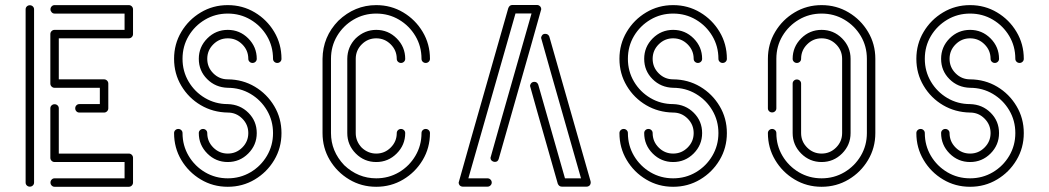

<svg xmlns="http://www.w3.org/2000/svg" viewBox="-20 -733 4121 754"><path d="M97.2 0Q90.3 0 85.4 -4.6Q80.6 -9.3 80.6 -16.1V-696.3Q80.6 -703.1 85.4 -707.8Q90.3 -712.4 97.2 -712.4Q104 -712.4 108.9 -707.8Q113.8 -703.1 113.8 -696.3V-16.1Q113.8 -9.3 108.9 -4.6Q104 0 97.2 0ZM388.7 -291H291.5Q284.7 -291 280 -295.9Q275.4 -300.8 275.4 -307.6Q275.4 -314.5 280 -319.3Q284.7 -324.2 291.5 -324.2H372.1V-388.2H194.3Q187.5 -388.2 182.6 -393.1Q177.7 -397.9 177.7 -404.8V-599.1Q177.7 -606 182.6 -610.8Q187.5 -615.7 194.3 -615.7H469.2V-679.7H194.3Q187.5 -679.7 182.9 -684.8Q178.2 -689.9 178.2 -696.3Q178.2 -703.1 182.9 -708Q187.5 -712.9 194.3 -712.9H485.8Q492.7 -712.9 497.6 -708Q502.4 -703.1 502.4 -696.3V-599.1Q502.4 -592.3 497.6 -587.4Q492.7 -582.5 485.8 -582.5H210.9V-421.4H388.7Q395.5 -421.4 400.4 -416.5Q405.3 -411.6 405.3 -404.8V-307.6Q405.3 -300.8 400.4 -295.9Q395.5 -291 388.7 -291ZM485.8 0.5H194.3Q187.5 0.5 182.9 -4.4Q178.2 -9.3 178.2 -16.1Q178.2 -22.9 182.9 -27.8Q187.5 -32.7 194.3 -32.7H469.2V-96.7H194.3Q187.5 -96.7 182.6 -101.6Q177.7 -106.4 177.7 -113.3V-307.6Q177.7 -314.5 182.6 -319.1Q187.5 -323.7 194.3 -323.7Q201.2 -323.7 206.1 -319.1Q210.9 -314.5 210.9 -307.6V-129.9H485.8Q492.7 -129.9 497.6 -125Q502.4 -120.1 502.4 -113.3V-16.1Q502.4 -9.3 497.6 -4.4Q492.7 0.5 485.8 0.5Z M874.5 -96.7Q827.6 -96.7 794.2 -130.1Q760.7 -163.6 760.7 -210.4Q760.7 -217.3 765.6 -221.9Q770.5 -226.6 777.3 -226.6Q784.2 -226.6 789.1 -221.9Q793.9 -217.3 793.9 -210.4Q793.9 -177.2 817.6 -153.6Q841.3 -129.9 874.5 -129.9Q907.7 -129.9 931.4 -153.6Q955.1 -177.2 955.1 -210.4Q955.1 -243.7 931.4 -267.3Q907.7 -291 874.5 -291Q815.9 -292 768.3 -320.1Q720.7 -348.1 692.1 -396Q663.6 -443.8 663.6 -502Q663.6 -560.1 692.1 -607.9Q720.7 -655.8 768.6 -684.3Q816.4 -712.9 874.5 -712.9Q932.6 -712.9 980.5 -684.3Q1028.3 -655.8 1056.9 -607.9Q1085.4 -560.1 1085.4 -502Q1085.4 -495.1 1080.6 -490.5Q1075.7 -485.8 1068.8 -485.8Q1062 -485.8 1057.1 -490.5Q1052.2 -495.1 1052.2 -502Q1052.2 -551.3 1028.3 -591.6Q1004.4 -631.8 963.9 -655.8Q923.3 -679.7 874.5 -679.7Q825.7 -679.7 785.2 -655.8Q744.6 -631.8 720.7 -591.6Q696.8 -551.3 696.8 -502Q696.8 -453.1 720.7 -412.6Q744.6 -372.1 785.2 -348.1Q825.7 -324.2 874.5 -324.2Q922.9 -322.8 955.6 -290Q988.3 -257.3 988.3 -210.4Q988.3 -163.6 954.8 -130.1Q921.4 -96.7 874.5 -96.7ZM874.5 0.5Q816.4 0.5 768.6 -28.1Q720.7 -56.6 692.1 -104.5Q663.6 -152.3 663.6 -210.4Q663.6 -217.3 668.5 -221.9Q673.3 -226.6 680.2 -226.6Q687 -226.6 691.9 -221.9Q696.8 -217.3 696.8 -210.4Q696.8 -161.6 720.7 -121.1Q744.6 -80.6 785.2 -56.6Q825.7 -32.7 874.5 -32.7Q923.3 -32.7 963.9 -56.6Q1004.4 -80.6 1028.3 -121.1Q1052.2 -161.6 1052.2 -210.4Q1052.2 -259.3 1028.3 -299.8Q1004.4 -340.3 963.9 -364.3Q923.3 -388.2 874.5 -388.2Q826.2 -389.6 793.5 -422.4Q760.7 -455.1 760.7 -502Q760.7 -548.8 794.2 -582.3Q827.6 -615.7 874.5 -615.7Q921.4 -615.7 954.8 -582.3Q988.3 -548.8 988.3 -502Q988.3 -495.1 983.4 -490.5Q978.5 -485.8 971.7 -485.8Q964.8 -485.8 960 -490.5Q955.1 -495.1 955.1 -502Q955.1 -535.2 931.4 -558.8Q907.7 -582.5 874.5 -582.5Q841.3 -582.5 817.6 -558.8Q793.9 -535.2 793.9 -502Q793.9 -468.8 817.6 -445.1Q841.3 -421.4 874.5 -421.4Q933.1 -420.9 980.7 -392.6Q1028.3 -364.3 1056.9 -316.4Q1085.4 -268.6 1085.4 -210.4Q1085.4 -152.3 1056.9 -104.5Q1028.3 -56.6 980.5 -28.1Q932.6 0.5 874.5 0.5Z M1457.5 0.5Q1399.4 0.5 1351.6 -28.1Q1303.7 -56.6 1275.1 -104.5Q1246.6 -152.3 1246.6 -210.4V-502Q1247.6 -588.9 1308.6 -651.4Q1373 -712.9 1457.5 -712.9Q1515.6 -712.9 1563.5 -684.3Q1611.3 -655.8 1639.9 -607.9Q1668.5 -560.1 1668.5 -502Q1668.5 -495.1 1663.6 -490.5Q1658.7 -485.8 1651.9 -485.8Q1645 -485.8 1640.1 -490.5Q1635.3 -495.1 1635.3 -502Q1635.3 -551.3 1611.3 -591.6Q1587.4 -631.8 1546.9 -655.8Q1506.3 -679.7 1457.5 -679.7Q1408.7 -679.7 1368.2 -655.8Q1327.6 -631.8 1303.7 -591.6Q1279.8 -551.3 1279.8 -502V-210.4Q1279.8 -139.2 1331.5 -84.5Q1386.2 -32.7 1457.5 -32.7Q1506.3 -32.7 1546.9 -56.6Q1587.4 -80.6 1611.3 -121.1Q1635.3 -161.6 1635.3 -210.4Q1635.3 -217.3 1640.1 -221.9Q1645 -226.6 1651.9 -226.6Q1658.7 -226.6 1663.6 -221.9Q1668.5 -217.3 1668.5 -210.4Q1668.5 -152.3 1639.9 -104.5Q1611.3 -56.6 1563.5 -28.1Q1515.6 0.5 1457.5 0.5ZM1457.5 -96.7Q1410.6 -96.7 1377.2 -130.1Q1343.8 -163.6 1343.8 -210.4V-502Q1344.2 -548.8 1377 -582.5Q1412.1 -615.7 1457.5 -615.7Q1504.4 -615.7 1537.8 -582.3Q1571.3 -548.8 1571.3 -502Q1571.3 -495.1 1566.4 -490.5Q1561.5 -485.8 1554.7 -485.8Q1547.9 -485.8 1543 -490.5Q1538.1 -495.1 1538.1 -502Q1538.1 -535.2 1514.4 -558.8Q1490.7 -582.5 1457.5 -582.5Q1424.3 -582.5 1400.6 -558.8Q1377 -535.2 1377 -502V-210.4Q1377 -178.2 1400.4 -153.3Q1425.3 -129.9 1457.5 -129.9Q1490.7 -129.9 1514.4 -153.6Q1538.1 -177.2 1538.1 -210.4Q1538.1 -217.3 1543 -221.9Q1547.9 -226.6 1554.7 -226.6Q1561.5 -226.6 1566.4 -221.9Q1571.3 -217.3 1571.3 -210.4Q1571.3 -163.6 1537.8 -130.1Q1504.4 -96.7 1457.5 -96.7Z M1894.5 0H1797.4Q1789.6 0 1784.2 -6.3Q1781.2 -11.2 1781.2 -16.1Q1781.2 -19 1976.1 -701.2Q1981 -713.4 1991.7 -713.4H2089.4Q2096.7 -713.4 2102.5 -706.5Q2105.5 -702.1 2105.5 -696.8Q2105.5 -693.8 1938.5 -108.9Q1935.1 -97.2 1923.3 -97.2Q1920.9 -97.2 1918 -98.1Q1906.2 -102.1 1906.2 -113.3Q1906.2 -115.7 2067.4 -680.2H2004.4L1819.3 -32.7H1894.5Q1901.4 -32.7 1906.2 -27.8Q1911.1 -22.9 1911.1 -16.1Q1911.1 -9.8 1906.2 -4.9Q1901.4 0 1894.5 0ZM2283.7 0H2186.5Q2175.3 0 2170.4 -11.7Q2061.5 -393.1 2061.5 -395.5Q2061.5 -399.4 2064.5 -404.3Q2069.3 -411.6 2078.6 -411.6Q2089.4 -411.6 2093.8 -400.4L2198.7 -32.7H2261.7Q2105 -581.5 2105 -584Q2105 -588.4 2107.9 -592.8Q2111.8 -600.1 2121.1 -600.1Q2132.8 -600.1 2137.2 -589.4L2299.3 -21L2299.8 -16.1Q2299.8 -11.2 2296.9 -6.3Q2291.5 0 2283.7 0Z M2623.5 -96.7Q2576.7 -96.7 2543.2 -130.1Q2509.8 -163.6 2509.8 -210.4Q2509.8 -217.3 2514.6 -221.9Q2519.5 -226.6 2526.4 -226.6Q2533.2 -226.6 2538.1 -221.9Q2543 -217.3 2543 -210.4Q2543 -177.2 2566.7 -153.6Q2590.3 -129.9 2623.5 -129.9Q2656.7 -129.9 2680.4 -153.6Q2704.1 -177.2 2704.1 -210.4Q2704.1 -243.7 2680.4 -267.3Q2656.7 -291 2623.5 -291Q2564.9 -292 2517.3 -320.1Q2469.7 -348.1 2441.2 -396Q2412.6 -443.8 2412.6 -502Q2412.6 -560.1 2441.2 -607.9Q2469.7 -655.8 2517.6 -684.3Q2565.4 -712.9 2623.5 -712.9Q2681.6 -712.9 2729.5 -684.3Q2777.3 -655.8 2805.9 -607.9Q2834.5 -560.1 2834.5 -502Q2834.5 -495.1 2829.6 -490.5Q2824.7 -485.8 2817.9 -485.8Q2811 -485.8 2806.2 -490.5Q2801.3 -495.1 2801.3 -502Q2801.3 -551.3 2777.3 -591.6Q2753.4 -631.8 2712.9 -655.8Q2672.4 -679.7 2623.5 -679.7Q2574.7 -679.7 2534.2 -655.8Q2493.7 -631.8 2469.7 -591.6Q2445.8 -551.3 2445.8 -502Q2445.8 -453.1 2469.7 -412.6Q2493.7 -372.1 2534.2 -348.1Q2574.7 -324.2 2623.5 -324.2Q2671.9 -322.8 2704.6 -290Q2737.3 -257.3 2737.3 -210.4Q2737.3 -163.6 2703.9 -130.1Q2670.4 -96.7 2623.5 -96.7ZM2623.5 0.5Q2565.4 0.5 2517.6 -28.1Q2469.7 -56.6 2441.2 -104.5Q2412.6 -152.3 2412.6 -210.4Q2412.6 -217.3 2417.5 -221.9Q2422.4 -226.6 2429.2 -226.6Q2436 -226.6 2440.9 -221.9Q2445.8 -217.3 2445.8 -210.4Q2445.8 -161.6 2469.7 -121.1Q2493.7 -80.6 2534.2 -56.6Q2574.7 -32.7 2623.5 -32.7Q2672.4 -32.7 2712.9 -56.6Q2753.4 -80.6 2777.3 -121.1Q2801.3 -161.6 2801.3 -210.4Q2801.3 -259.3 2777.3 -299.8Q2753.4 -340.3 2712.9 -364.3Q2672.4 -388.2 2623.5 -388.2Q2575.2 -389.6 2542.5 -422.4Q2509.8 -455.1 2509.8 -502Q2509.8 -548.8 2543.2 -582.3Q2576.7 -615.7 2623.5 -615.7Q2670.4 -615.7 2703.9 -582.3Q2737.3 -548.8 2737.3 -502Q2737.3 -495.1 2732.4 -490.5Q2727.5 -485.8 2720.7 -485.8Q2713.9 -485.8 2709 -490.5Q2704.1 -495.1 2704.1 -502Q2704.1 -535.2 2680.4 -558.8Q2656.7 -582.5 2623.5 -582.5Q2590.3 -582.5 2566.7 -558.8Q2543 -535.2 2543 -502Q2543 -468.8 2566.7 -445.1Q2590.3 -421.4 2623.5 -421.4Q2682.1 -420.9 2729.7 -392.6Q2777.3 -364.3 2805.9 -316.4Q2834.5 -268.6 2834.5 -210.4Q2834.5 -152.3 2805.9 -104.5Q2777.3 -56.6 2729.5 -28.1Q2681.6 0.5 2623.5 0.5Z M3206.5 0.5Q3148.4 0.5 3100.6 -28.1Q3052.7 -56.6 3024.2 -104.5Q2995.6 -152.3 2995.6 -210.4Q2995.6 -217.3 3000.5 -221.9Q3005.4 -226.6 3012.2 -226.6Q3019 -226.6 3023.9 -221.9Q3028.8 -217.3 3028.8 -210.4Q3028.8 -161.6 3052.7 -121.1Q3076.7 -80.6 3117.2 -56.6Q3157.7 -32.7 3206.5 -32.7Q3255.4 -32.7 3295.9 -56.6Q3336.4 -80.6 3360.4 -121.1Q3384.3 -161.6 3384.3 -210.4V-502Q3384.3 -551.3 3360.4 -591.6Q3336.4 -631.8 3295.9 -655.8Q3255.4 -679.7 3206.5 -679.7Q3157.7 -679.7 3117.2 -655.8Q3076.7 -631.8 3052.7 -591.6Q3028.8 -551.3 3028.8 -502V-307.6Q3028.8 -300.8 3023.9 -296.1Q3019 -291.5 3012.2 -291.5Q3005.4 -291.5 3000.5 -296.1Q2995.6 -300.8 2995.6 -307.6V-502Q2995.6 -560.1 3024.2 -607.9Q3052.7 -655.8 3100.6 -684.3Q3148.4 -712.9 3206.5 -712.9Q3264.6 -712.9 3312.5 -684.3Q3360.4 -655.8 3388.9 -607.9Q3417.5 -560.1 3417.5 -502V-210.4Q3417.5 -152.3 3388.9 -104.5Q3360.4 -56.6 3312.5 -28.1Q3264.6 0.5 3206.5 0.5ZM3206.5 -96.7Q3159.7 -96.7 3126.2 -130.1Q3092.8 -163.6 3092.8 -210.4V-404.8Q3092.8 -411.6 3097.7 -416.3Q3102.5 -420.9 3109.4 -420.9Q3116.2 -420.9 3121.1 -416.3Q3126 -411.6 3126 -404.8V-210.4Q3126 -177.2 3149.7 -153.6Q3173.3 -129.9 3206.5 -129.9Q3239.7 -129.9 3263.4 -153.6Q3287.1 -177.2 3287.1 -210.4V-502Q3287.1 -535.2 3263.4 -558.8Q3239.7 -582.5 3206.5 -582.5Q3173.3 -582.5 3149.7 -558.8Q3126 -535.2 3126 -502Q3126 -495.1 3121.1 -490.5Q3116.2 -485.8 3109.4 -485.8Q3102.5 -485.8 3097.7 -490.5Q3092.8 -495.1 3092.8 -502Q3092.8 -548.8 3126.2 -582.3Q3159.7 -615.7 3206.5 -615.7Q3253.4 -615.7 3286.9 -582.3Q3320.3 -548.8 3320.3 -502V-210.4Q3320.3 -163.6 3286.9 -130.1Q3253.4 -96.7 3206.5 -96.7Z M3789.6 -96.7Q3742.7 -96.7 3709.2 -130.1Q3675.8 -163.6 3675.8 -210.4Q3675.8 -217.3 3680.7 -221.9Q3685.5 -226.6 3692.4 -226.6Q3699.2 -226.6 3704.1 -221.9Q3709 -217.3 3709 -210.4Q3709 -177.2 3732.7 -153.6Q3756.3 -129.9 3789.6 -129.9Q3822.8 -129.9 3846.4 -153.6Q3870.1 -177.2 3870.1 -210.4Q3870.1 -243.7 3846.4 -267.3Q3822.8 -291 3789.6 -291Q3731 -292 3683.3 -320.1Q3635.7 -348.1 3607.2 -396Q3578.6 -443.8 3578.6 -502Q3578.6 -560.1 3607.2 -607.9Q3635.7 -655.8 3683.6 -684.3Q3731.4 -712.9 3789.6 -712.9Q3847.7 -712.9 3895.5 -684.3Q3943.4 -655.8 3971.9 -607.9Q4000.5 -560.1 4000.5 -502Q4000.5 -495.1 3995.6 -490.5Q3990.7 -485.8 3983.9 -485.8Q3977.1 -485.8 3972.2 -490.5Q3967.3 -495.1 3967.3 -502Q3967.3 -551.3 3943.4 -591.6Q3919.4 -631.8 3878.9 -655.8Q3838.4 -679.7 3789.6 -679.7Q3740.7 -679.7 3700.2 -655.8Q3659.7 -631.8 3635.7 -591.6Q3611.8 -551.3 3611.8 -502Q3611.8 -453.1 3635.7 -412.6Q3659.7 -372.1 3700.2 -348.1Q3740.7 -324.2 3789.6 -324.2Q3837.9 -322.8 3870.6 -290Q3903.3 -257.3 3903.3 -210.4Q3903.3 -163.6 3869.9 -130.1Q3836.4 -96.7 3789.6 -96.7ZM3789.6 0.5Q3731.4 0.5 3683.6 -28.1Q3635.7 -56.6 3607.2 -104.5Q3578.6 -152.3 3578.6 -210.4Q3578.6 -217.3 3583.5 -221.9Q3588.4 -226.6 3595.2 -226.6Q3602.1 -226.6 3606.9 -221.9Q3611.8 -217.3 3611.8 -210.4Q3611.8 -161.6 3635.7 -121.1Q3659.7 -80.6 3700.2 -56.6Q3740.7 -32.7 3789.6 -32.7Q3838.4 -32.7 3878.9 -56.6Q3919.4 -80.6 3943.4 -121.1Q3967.3 -161.6 3967.3 -210.4Q3967.3 -259.3 3943.4 -299.8Q3919.4 -340.3 3878.9 -364.3Q3838.4 -388.2 3789.6 -388.2Q3741.2 -389.6 3708.5 -422.4Q3675.8 -455.1 3675.8 -502Q3675.8 -548.8 3709.2 -582.3Q3742.7 -615.7 3789.6 -615.7Q3836.4 -615.7 3869.9 -582.3Q3903.3 -548.8 3903.3 -502Q3903.3 -495.1 3898.4 -490.5Q3893.6 -485.8 3886.7 -485.8Q3879.9 -485.8 3875 -490.5Q3870.1 -495.1 3870.1 -502Q3870.1 -535.2 3846.4 -558.8Q3822.8 -582.5 3789.6 -582.5Q3756.3 -582.5 3732.7 -558.8Q3709 -535.2 3709 -502Q3709 -468.8 3732.7 -445.1Q3756.3 -421.4 3789.6 -421.4Q3848.1 -420.9 3895.8 -392.6Q3943.4 -364.3 3971.9 -316.4Q4000.5 -268.6 4000.5 -210.4Q4000.5 -152.3 3971.9 -104.5Q3943.4 -56.6 3895.5 -28.1Q3847.7 0.5 3789.6 0.5Z"/></svg>

Font: Neon Sans
Style: Regular
Weight: 400
Designer: GGBot
Version: 0.80